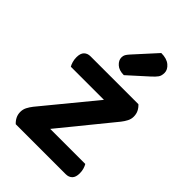

<svg xmlns="http://www.w3.org/2000/svg" viewBox="-213 -811 902 902"><g transform="rotate(45 237.5 -360.0)"><path d="M65 0Q53 -11 46 -25Q39 -39 39 -56Q39 -73 46.5 -87.5Q54 -102 65 -116L277 -374H57Q52 -382 48 -395.5Q44 -409 44 -424Q44 -450 56 -462Q68 -474 88 -474H406Q418 -463 425 -449Q432 -435 432 -417Q432 -401 424.5 -386.5Q417 -372 406 -358L195 -99H428Q433 -91 437 -78Q441 -65 441 -50Q441 -24 429 -12Q417 0 397 0ZM312 -720Q349 -720 369 -703Q389 -686 389 -665Q389 -646 381 -634.5Q373 -623 354 -606L261 -522Q229 -522 211.5 -538Q194 -554 194 -573Q194 -584 198.5 -592Q203 -600 213 -611Z"/></g></svg>

Font: Baloo 2 Latin SemiBold
Style: Regular
Weight: 400
Designer: Sarang Kulkarni and Ek Type
Foundry: Ek Type
Version: Version 1.001